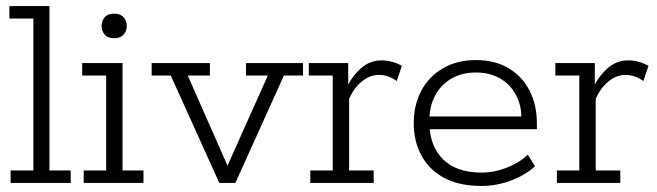

<svg xmlns="http://www.w3.org/2000/svg" viewBox="-20 -603 2166 633"><path d="M15 0V-41H90V-542H11V-583H143V-41H213V0Z M256 0V-41H330V-354H251V-395H384V-41H453V0ZM356 -477Q335 -477 325 -489Q315 -501 315 -517Q315 -534 325 -546Q335 -558 356 -558Q377 -558 387.5 -546Q398 -534 398 -517Q398 -501 387.5 -489Q377 -477 356 -477Z M703 0 543 -354H480V-395H672V-354H599L741 -32H719L863 -354H791V-395H979V-354H916L756 0Z M1003 0V-41H1077V-354H998V-395H1128V-301L1118 -305Q1139 -350 1169 -377Q1199 -404 1238 -404Q1272 -404 1305 -386L1288 -336Q1272 -347 1258 -351.5Q1244 -356 1229 -356Q1199 -356 1172.5 -334Q1146 -312 1131 -277V-41H1212V0Z M1567 10Q1493 10 1443.5 -17Q1394 -44 1369 -91Q1344 -138 1344 -197Q1344 -257 1369 -304Q1394 -351 1440.5 -378Q1487 -405 1549 -405Q1612 -405 1657 -378Q1702 -351 1726 -304Q1750 -257 1750 -197V-177H1378V-219H1699Q1698 -260 1679.5 -293Q1661 -326 1627.5 -345Q1594 -364 1549 -364Q1502 -364 1467.5 -343.5Q1433 -323 1414.5 -288Q1396 -253 1396 -210V-197Q1396 -123 1440 -78.5Q1484 -34 1568 -34Q1610 -34 1651.5 -50.5Q1693 -67 1720 -93L1744 -55Q1711 -25 1664 -7.5Q1617 10 1567 10Z M1816 0V-41H1890V-354H1811V-395H1941V-301L1931 -305Q1952 -350 1982 -377Q2012 -404 2051 -404Q2085 -404 2118 -386L2101 -336Q2085 -347 2071 -351.5Q2057 -356 2042 -356Q2012 -356 1985.5 -334Q1959 -312 1944 -277V-41H2025V0Z"/></svg>

Font: Rokkitt SemiBold Light
Style: Regular
Weight: 300
Version: Version 3.103